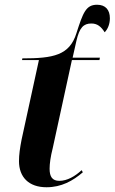

<svg xmlns="http://www.w3.org/2000/svg" viewBox="-20 -779 483 809"><path d="M176 10C239 10 287 -17 329 -53L324 -62C296 -36 263 -17 230 -17C200 -17 189 -35 189 -68C189 -89 193 -119 202 -154L283 -526H399L401 -536H286L302 -607C315 -663 332 -680 365 -680C390 -680 406 -667 421 -643C435 -657 443 -679 443 -702C443 -737 425 -759 389 -759C342 -759 330 -726 302 -639C273 -546 205 -533 74 -533L73 -526H144L71 -191C64 -155 60 -127 60 -100C60 -33 101 10 176 10Z"/></svg>

Font: Noto Serif Display Condensed
Style: Bold Italic
Weight: 700
Width: 3
Italic angle: -12°
Designer: Monotype Design Team
Foundry: Monotype Imaging Inc.
Version: Version 2.009